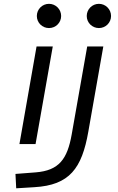

<svg xmlns="http://www.w3.org/2000/svg" viewBox="-20 -764 626 1018"><path d="M65.9 234.4 162.1 228.5C349.1 217.8 414.1 128.4 448.2 -65.4L527.8 -517.6H442.4L359.9 -49.8C336.9 78.6 293.5 140.1 169.4 149.9L62 158.2ZM83 0H168.5L259.8 -517.6H173.8ZM239.7 -615.2C275.4 -615.2 304.2 -643.6 304.2 -679.2C304.2 -714.8 275.4 -743.7 239.7 -743.7C204.1 -743.7 175.3 -714.8 175.3 -679.2C175.3 -643.6 204.1 -615.2 239.7 -615.2ZM504.4 -615.2C540 -615.2 568.8 -643.6 568.8 -679.2C568.8 -714.8 540 -743.7 504.4 -743.7C468.8 -743.7 439.9 -714.8 439.9 -679.2C439.9 -643.6 468.8 -615.2 504.4 -615.2Z"/></svg>

Font: Cascadia Mono SemiLight
Style: Italic
Weight: 350
Italic angle: -10°
Monospace: yes
Designer: Aaron Bell
Foundry: Saja Typeworks
Version: Version 2404.023